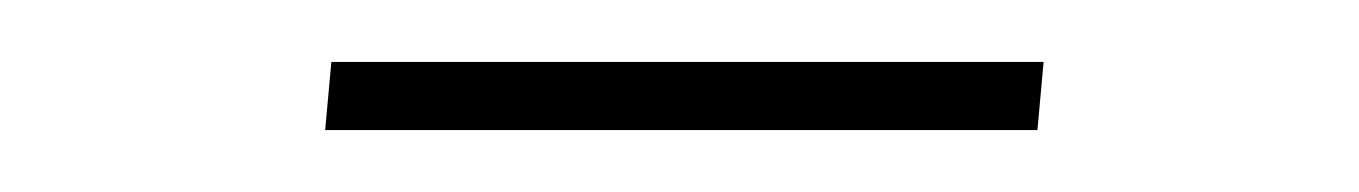

<svg xmlns="http://www.w3.org/2000/svg" viewBox="-20 -531 439 62"><path d="M85 -489H315L317 -511H87Z"/></svg>

Font: Josefin Slab Thin Light
Style: Italic
Weight: 300
Italic angle: -12°
Version: Version 2.000